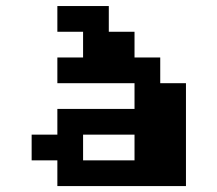

<svg xmlns="http://www.w3.org/2000/svg" viewBox="-20 -628 734 648"><path d="M260.4 -86.8H434V-173.6H260.4ZM434 -434H520.8V-347.2H607.6V0H173.6V-86.8H86.8V-173.6H173.6V-260.4H434V-347.2H173.6V-434H260.4V-520.8H173.6V-607.6H347.2V-520.8H434Z"/></svg>

Font: 8-bit Operator+ 8
Style: Bold
Weight: 700
Designer: GrandChaos9000
Version: Version 1.3.0 - August 1, 2014